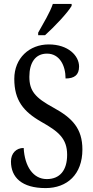

<svg xmlns="http://www.w3.org/2000/svg" viewBox="-20 -951 475 981"><path d="M175 -784V-771H210C258 -814 326 -886 346 -921V-931H250C235 -886 203 -835 175 -784ZM213 10C323 10 401 -60 401 -187C401 -294 350 -348 253 -401C159 -452 130 -487 130 -559C130 -631 161 -677 220 -677C284 -677 315 -617 315 -550C360 -550 384 -568 384 -611C384 -666 329 -724 229 -724C130 -724 53 -654 53 -548C53 -439 99 -381 192 -328C279 -279 323 -243 323 -160C323 -81 286 -36 219 -36C150 -36 106 -100 101 -195C63 -195 36 -168 36 -126C36 -45 91 10 213 10Z"/></svg>

Font: Noto Serif Lao ExtCond
Style: Regular
Weight: 400
Width: 2
Designer: Monotype Design Team
Foundry: Monotype Imaging Inc.
Version: Version 2.004